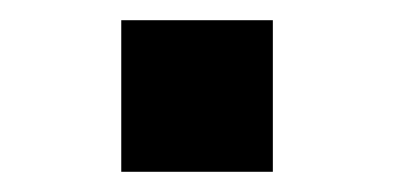

<svg xmlns="http://www.w3.org/2000/svg" viewBox="-20 -170 390 190"><path d="M100 0V-150H250V0Z"/></svg>

Font: Quantico
Style: Regular
Weight: 400
Designer: Matt Desmond
Foundry: MADtype
Version: Version 2.002